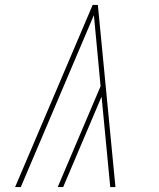

<svg xmlns="http://www.w3.org/2000/svg" viewBox="-20 -755 640 775"><path d="M425 0 390 -365 235 0H213L386 -407L359 -694L64 0H41L354 -735H375L446 0Z"/></svg>

Font: Iosevka Aile Thin
Style: Italic
Weight: 100
Italic angle: -9°
Designer: Belleve Invis
Foundry: Belleve Invis
Version: Version 31.1.0; ttfautohint (v1.8.4)